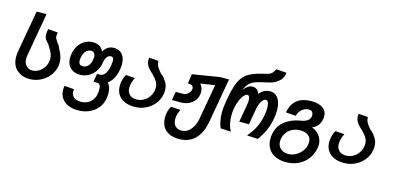

<svg xmlns="http://www.w3.org/2000/svg" viewBox="-85 -1345 4371 2125"><g transform="rotate(15 2100.0 -282.0)"><path d="M131.5 -17.5Q91.5 -40.5 70.2 -83.8Q49 -127 49 -185Q49 -214 54 -243.5L139.5 -725H252.5L167 -240Q162.5 -214 162.5 -193Q162.5 -178.5 165 -157.5Q175.5 -123.5 200 -102.8Q224.5 -82 258 -82Q296 -82 330.2 -101.2Q364.5 -120.5 387.8 -153.8Q411 -187 418 -227Q420.5 -240 420.5 -256.5Q420.5 -282.5 412.5 -306.2Q404.5 -330 393 -350Q381.5 -370 357.5 -408.5L344 -423.5Q331 -438 323.2 -448.5Q315.5 -459 310.5 -474.8Q305.5 -490.5 305.5 -512Q305.5 -535.5 313 -570L425 -561.5Q420 -538 420 -522Q420 -506 424.8 -494.8Q429.5 -483.5 442 -465.5L455 -445Q465 -436 473 -422.2Q481 -408.5 485.5 -392.5Q503 -365 517.2 -326.2Q531.5 -287.5 531.5 -242Q531.5 -221.5 528 -202.5Q517.5 -141 477.8 -90.8Q438 -40.5 379.2 -11.5Q320.5 17.5 254.5 17.5Q177 17.5 131.5 -17.5Z M646 33Q646 14 650 -10L761 -1.5Q758.5 12.5 758.5 23Q758.5 65 787 89.2Q815.5 113.5 868 113.5Q909 113.5 943 97Q977 80.5 999 50.8Q1021 21 1027.5 -17Q1032.5 -45 1032.5 -70Q1032.5 -137.5 991 -137.5H947L963.5 -231.5H998Q1031 -231.5 1055.2 -265.5Q1079.5 -299.5 1090 -359.5Q1095.5 -392.5 1095.5 -412Q1095.5 -437 1087.5 -448.2Q1079.5 -459.5 1063 -459.5Q1037.5 -459.5 1019.8 -437.8Q1002 -416 995 -378.5L992 -360Q982 -305 951.8 -262.5Q921.5 -220 877 -196.5Q832.5 -173 781 -173Q734 -173 699.5 -191.8Q665 -210.5 646.8 -245Q628.5 -279.5 628.5 -326Q628.5 -348.5 633 -372.5Q642.5 -427.5 670.2 -469.5Q698 -511.5 739.8 -534.8Q781.5 -558 830.5 -558Q877.5 -558 908.2 -538.8Q939 -519.5 952 -483.5Q976 -523 1004.8 -540.5Q1033.5 -558 1071.5 -558Q1133.5 -558 1168 -517.2Q1202.5 -476.5 1202.5 -405Q1202.5 -374.5 1197 -345Q1186 -282 1161.2 -237.5Q1136.5 -193 1102 -172.5Q1120 -152.5 1130.5 -122.2Q1141 -92 1141 -52Q1141 -25 1136 4.5Q1124.5 68.5 1086.2 115.5Q1048 162.5 989.8 187.8Q931.5 213 861.5 213Q795 213 746.5 190.8Q698 168.5 672 127.8Q646 87 646 33ZM882 -372.5Q884.5 -389 884.5 -400Q884.5 -429 871.5 -445.5Q858.5 -462 834.5 -462Q799.5 -462 775 -434Q750.5 -406 742 -356.5Q739 -340 739 -326.5Q739 -300 751 -286Q763 -272 786 -272Q823.5 -272 848.5 -298.5Q873.5 -325 882 -372.5Z M1240.5 -169Q1240.5 -191.5 1245 -217Q1252.5 -261.5 1275.5 -302.5L1380 -295Q1358.5 -252.5 1350.5 -211.5Q1347.5 -193.5 1347.5 -177.5Q1347.5 -127.5 1376.5 -99.2Q1405.5 -71 1457 -71Q1498 -71 1534.5 -90Q1571 -109 1596 -143Q1621 -177 1628.5 -220Q1631.5 -236.5 1631.5 -250.5Q1631.5 -277.5 1622.2 -300.2Q1613 -323 1598 -342Q1583 -361 1557.5 -387.5Q1529.5 -412.5 1511.5 -432.5Q1493.5 -452.5 1482.8 -476.2Q1472 -500 1472 -527.5Q1472 -538 1474.5 -554L1582.5 -546Q1583 -523 1588.5 -505Q1594 -487 1607 -467.5Q1620 -448 1644.5 -420Q1687 -387 1698.5 -362Q1738 -317 1738 -249.5Q1738 -230 1734 -205Q1723 -143 1683.2 -93Q1643.5 -43 1584 -14.5Q1524.5 14 1456 14Q1389 14 1340.5 -8.2Q1292 -30.5 1266.2 -71.5Q1240.5 -112.5 1240.5 -169Z M1814.5 40.5Q1814.5 12.5 1819.5 -14.5Q1822 -31 1829.8 -51.8Q1837.5 -72.5 1848.5 -92.5L1957.5 -85Q1935.5 -34 1931 -9.5Q1928 9.5 1928 25.5Q1928 75 1954 104Q1980 133 2027.5 133Q2067 133 2099.8 110.2Q2132.5 87.5 2155.2 46.5Q2178 5.5 2187.5 -47.5L2258.5 -449L2094 -424Q2128 -385 2128 -332.5Q2128 -320 2125.5 -305Q2118.5 -264 2092.5 -232.5Q2066.5 -201 2026.8 -183.5Q1987 -166 1939.5 -166H1838.5L1856 -264.5H1938Q1960.5 -264.5 1981 -276.2Q2001.5 -288 2014 -307.5Q2026.5 -327 2026.5 -348.5Q2026.5 -370 2009.5 -380.5Q1992.5 -391 1962 -391L1977.5 -499.5L2289.5 -550H2390.5L2301 -43Q2277.5 91.5 2207 161Q2136.5 230.5 2024.5 230.5Q1958.5 230.5 1911.2 207.8Q1864 185 1839.2 142.2Q1814.5 99.5 1814.5 40.5Z M2408.5 -174.5Q2408.5 -240 2424 -325.5Q2448 -462 2479.2 -533.5Q2510.5 -605 2564.2 -641.8Q2618 -678.5 2718 -703.5L2789 -721Q2817 -728 2836.5 -748Q2856 -768 2867 -794L2985.5 -786Q2981 -758 2975 -741.8Q2969 -725.5 2955 -704.5Q2930.5 -678 2898.8 -659.2Q2867 -640.5 2815.5 -629L2747 -614Q2698 -603 2665.8 -589.5Q2633.5 -576 2607.5 -549.5Q2581.5 -523 2564 -477Q2588 -508.5 2612.5 -524.8Q2637 -541 2664 -541Q2691.5 -541 2712.5 -526.5Q2733.5 -512 2743.5 -479.5Q2793.5 -541 2867 -541Q2906 -541 2934.2 -518.2Q2962.5 -495.5 2977.2 -453.2Q2992 -411 2992 -353.5Q2992 -310 2983 -259Q2970 -186.5 2942 -122Q2914 -57.5 2867.5 3.5L2743.5 -3.5Q2796 -64.5 2827.8 -129.2Q2859.5 -194 2873 -271Q2881 -316 2881 -353Q2881 -393.5 2871.2 -416Q2861.5 -438.5 2844.5 -438.5Q2828 -438.5 2812 -422.2Q2796 -406 2783.5 -378.5Q2771 -351 2765 -318L2731.5 -128H2620.5L2655.5 -326Q2661 -357.5 2661 -379.5Q2661 -407 2653.8 -422.8Q2646.5 -438.5 2633.5 -438.5Q2615 -438.5 2593.5 -415.2Q2572 -392 2553.8 -350.2Q2535.5 -308.5 2526 -256Q2518.5 -213.5 2518.5 -171.5Q2518.5 -74.5 2558.5 3.5L2440.5 -3.5Q2424.5 -44 2416.5 -85.5Q2408.5 -127 2408.5 -174.5Z M3002 -35Q3002 -62.5 3007 -89.5Q3023.5 -181.5 3094 -238.8Q3164.5 -296 3271.5 -314.5Q3370.5 -328 3381.5 -391.5Q3382.5 -398.5 3382.5 -404.5Q3382.5 -425.5 3371 -441.5Q3359.5 -457.5 3331.5 -457.5Q3301.5 -457.5 3274.8 -442.8Q3248 -428 3230.2 -403.8Q3212.5 -379.5 3207.5 -352.5L3093.5 -361Q3111.5 -461.5 3174 -508Q3236.5 -554.5 3333 -554.5Q3419.5 -554.5 3466.5 -521.2Q3513.5 -488 3513.5 -426.5Q3513.5 -411.5 3510.5 -395Q3503.5 -353.5 3479.8 -322.8Q3456 -292 3414 -275.5Q3447.5 -265 3475.8 -241Q3504 -217 3520.8 -182.5Q3537.5 -148 3537.5 -107.5Q3537.5 -91 3534.5 -73.5Q3521.5 0 3480 55.5Q3438.5 111 3374.8 141.2Q3311 171.5 3233 171.5Q3161.5 171.5 3109.2 146.2Q3057 121 3029.5 74.5Q3002 28 3002 -35ZM3423 -78.5Q3426 -93.5 3426 -107.5Q3426 -156.5 3393 -183.2Q3360 -210 3300 -210Q3252 -210 3213 -191.8Q3174 -173.5 3148.5 -140.2Q3123 -107 3115 -62.5Q3112.5 -46.5 3112.5 -35.5Q3112.5 -2 3127.8 23.8Q3143 49.5 3171 63.5Q3199 77.5 3236.5 77.5Q3278.5 77.5 3319 56Q3359.5 34.5 3387.5 -1.2Q3415.5 -37 3423 -78.5Z M3640.5 -169Q3640.5 -191.5 3645 -217Q3652.5 -261.5 3675.5 -302.5L3780 -295Q3758.5 -252.5 3750.5 -211.5Q3747.5 -193.5 3747.5 -177.5Q3747.5 -127.5 3776.5 -99.2Q3805.5 -71 3857 -71Q3898 -71 3934.5 -90Q3971 -109 3996 -143Q4021 -177 4028.5 -220Q4031.5 -236.5 4031.5 -250.5Q4031.5 -277.5 4022.2 -300.2Q4013 -323 3998 -342Q3983 -361 3957.5 -387.5Q3929.5 -412.5 3911.5 -432.5Q3893.5 -452.5 3882.8 -476.2Q3872 -500 3872 -527.5Q3872 -538 3874.5 -554L3982.5 -546Q3983 -523 3988.5 -505Q3994 -487 4007 -467.5Q4020 -448 4044.5 -420Q4087 -387 4098.5 -362Q4138 -317 4138 -249.5Q4138 -230 4134 -205Q4123 -143 4083.2 -93Q4043.5 -43 3984 -14.5Q3924.5 14 3856 14Q3789 14 3740.5 -8.2Q3692 -30.5 3666.2 -71.5Q3640.5 -112.5 3640.5 -169Z"/></g></svg>

Font: JuliaMono SemiBold
Style: Italic
Weight: 600
Italic angle: -9°
Monospace: yes
Designer: cormullion
Foundry: corm
Version: Version 0.056; ttfautohint (v1.8.4)